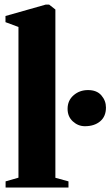

<svg xmlns="http://www.w3.org/2000/svg" viewBox="-20 -838 498 858"><path d="M62.5 -44V-717.5L4.5 -739V-766.5L184.5 -817.5H199.5L227.5 -795.5V-43.5L286 -27.5V0H5V-27.5ZM359.5 -274Q329 -274 305.5 -295.5Q282 -317 282 -351.5Q282 -389 308.8 -412.2Q335.5 -435.5 373.5 -435.5Q412.5 -435.5 433 -411.8Q453.5 -388 453.5 -357.5Q453.5 -317.5 427.5 -295.8Q401.5 -274 359.5 -274Z"/></svg>

Font: Merriweather 120pt Black
Style: Regular
Weight: 900
Designer: Eben Sorkin
Foundry: Eben Sorkin
Version: Version 2.100